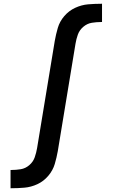

<svg xmlns="http://www.w3.org/2000/svg" viewBox="-20 -795 616 1020"><path d="M36 205H41Q75 205 110 202Q145 199 178.5 183.5Q212 168 236.5 139Q261 110 271 76Q281 42 287 8L381 -562Q385 -587 393.5 -611Q402 -635 422.5 -652.5Q443 -670 468 -674Q493 -678 517 -678H522V-775H517Q483 -775 448 -772Q413 -769 379.5 -753.5Q346 -738 321.5 -709.5Q297 -681 287 -646.5Q277 -612 271 -578L177 -8Q173 16 164.5 40.5Q156 65 135.5 82.5Q115 100 90 104Q65 108 41 108H36Z"/></svg>

Font: Iosevka Sparkle Semibold
Style: Italic
Weight: 600
Italic angle: -9°
Designer: Belleve Invis
Foundry: Belleve Invis
Version: Version 4.5.0; ttfautohint (v1.8.3)